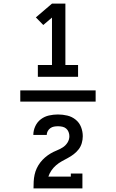

<svg xmlns="http://www.w3.org/2000/svg" viewBox="-20 -870 640 1060"><path d="M189 -446V-511H267V-773L219 -732L178 -774L267 -850H341V-511H411V-446ZM435 170H165Q165 151 166 132Q167 113 171 94.5Q175 76 183 59Q191 42 202.5 27Q214 12 228.5 -0.5Q243 -13 259 -22.5Q275 -32 292.5 -39Q310 -46 326 -56Q342 -66 352.5 -82.5Q363 -99 363 -118Q363 -130 358.5 -141.5Q354 -153 345 -160.5Q336 -168 324 -170.5Q312 -173 300 -173Q289 -173 278 -171Q267 -169 258 -162.5Q249 -156 243.5 -146Q238 -136 238 -125Q238 -125 238 -125Q238 -125 238 -125Q238 -125 238 -125Q238 -125 238 -125H164Q164 -125 164 -125Q164 -125 164 -125Q164 -150 175 -173.5Q186 -197 206 -212Q226 -227 250.5 -232.5Q275 -238 300 -238Q326 -238 351.5 -232Q377 -226 397.5 -209.5Q418 -193 427.5 -168.5Q437 -144 437 -118Q437 -99 431.5 -80Q426 -61 414.5 -46Q403 -31 387.5 -19Q372 -7 355 2Q338 11 321 20.5Q304 30 289.5 42.5Q275 55 264 71Q253 87 247 105H371V88H435ZM508 -309H92V-371H508Z"/></svg>

Font: Iosevka Slab Medium Extended
Style: Regular
Weight: 500
Width: 7
Monospace: yes
Designer: Belleve Invis
Foundry: Belleve Invis
Version: Version 11.1.1; ttfautohint (v1.8.3)